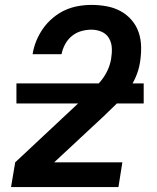

<svg xmlns="http://www.w3.org/2000/svg" viewBox="-20 -763 640 783"><path d="M25 0 42 -101 323 -364Q342 -381 360 -398.5Q378 -416 393.5 -435.5Q409 -455 419 -477Q429 -499 433 -522Q437 -545 436 -567Q435 -589 424.5 -607Q414 -625 394.5 -633.5Q375 -642 353 -642Q332 -642 311 -636Q290 -630 273 -616Q256 -602 245.5 -582.5Q235 -563 231 -542H113Q117 -569 128 -596Q139 -623 155.5 -646.5Q172 -670 195 -689.5Q218 -709 244 -721Q270 -733 298 -738Q326 -743 353 -743Q384 -743 414.5 -737.5Q445 -732 471 -718Q497 -704 516.5 -681.5Q536 -659 545.5 -631Q555 -603 555.5 -571.5Q556 -540 551 -509Q546 -477 532.5 -446.5Q519 -416 498.5 -389Q478 -362 453.5 -338Q429 -314 404 -290L201 -101H479L463 0ZM566 -341H47V-423H566Z"/></svg>

Font: Iosevka SS04 Extended
Style: Bold Italic
Weight: 700
Width: 7
Italic angle: -9°
Monospace: yes
Designer: Belleve Invis
Foundry: Belleve Invis
Version: Version 19.0.0; ttfautohint (v1.8.4)